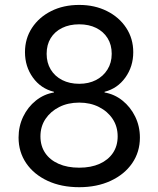

<svg xmlns="http://www.w3.org/2000/svg" viewBox="-20 -758 650 788"><path d="M305.2 10.3Q231.4 10.3 175.3 -15.9Q119.1 -42 87.6 -88.1Q56.2 -134.3 56.2 -193.4Q56.2 -239.7 75.2 -279.3Q94.2 -318.8 127.2 -345.2Q160.2 -371.6 201.2 -378.4V-381.3Q147.5 -394.5 115 -439.7Q82.5 -484.9 82.5 -543.9Q82.5 -599.6 111.3 -643.6Q140.1 -687.5 190.2 -712.6Q240.2 -737.8 305.2 -737.8Q368.7 -737.8 418.9 -712.6Q469.2 -687.5 498 -643.6Q526.9 -599.6 526.9 -543.9Q526.9 -484.9 494.4 -439.7Q461.9 -394.5 409.2 -381.3V-378.4Q449.7 -371.6 482.7 -345.2Q515.6 -318.8 534.9 -279.3Q554.2 -239.7 554.2 -193.4Q554.2 -134.3 522.5 -88.1Q490.7 -42 434.3 -15.9Q377.9 10.3 305.2 10.3ZM305.2 -69.8Q353.5 -69.8 388.9 -85.7Q424.3 -101.6 443.6 -130.4Q462.9 -159.2 462.9 -198.2Q462.9 -238.8 442.4 -269.8Q421.9 -300.8 386.2 -318.8Q350.6 -336.9 305.2 -336.9Q258.8 -336.9 223.1 -318.8Q187.5 -300.8 166.7 -269.8Q146 -238.8 146 -198.2Q146 -159.2 165.3 -130.4Q184.6 -101.6 220.5 -85.7Q256.3 -69.8 305.2 -69.8ZM305.2 -414.1Q343.8 -414.1 373.8 -429.4Q403.8 -444.8 421.1 -472.7Q438.5 -500.5 438.5 -537.1Q438.5 -574.2 421.6 -601.3Q404.8 -628.4 374.8 -643.3Q344.7 -658.2 305.2 -658.2Q265.1 -658.2 234.9 -643.3Q204.6 -628.4 188 -601.3Q171.4 -574.2 171.4 -537.1Q171.4 -500.5 188.2 -472.7Q205.1 -444.8 235.4 -429.4Q265.6 -414.1 305.2 -414.1Z"/></svg>

Font: Inter 18pt
Style: Regular
Weight: 400
Designer: Rasmus Andersson
Foundry: rsms
Version: Version 4.001;git-66647c0bb